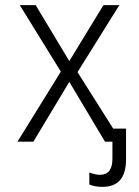

<svg xmlns="http://www.w3.org/2000/svg" viewBox="-20 -552 540 748"><path d="M48 0 217 -273 57 -532H119L250 -314L383 -532H445L282 -271L421 -51H471V69Q471 176 379 176Q350 176 328 167V120Q351 129 370 129Q418 129 418 66V0H389L250 -233L110 0Z"/></svg>

Font: Noto Sans Mono ExtraCondensed Light
Style: Regular
Weight: 300
Width: 2
Designer: Monotype Design Team
Foundry: Monotype Imaging Inc.
Version: Version 2.014; ttfautohint (v1.8.4.7-5d5b)